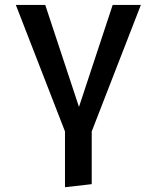

<svg xmlns="http://www.w3.org/2000/svg" viewBox="-20 -562 655 803"><path d="M251.8 221V-12.3L46.2 -541.5H169.2L310.3 -114.9L451.3 -541.5H569.2L363.6 -12.3V208.2Z"/></svg>

Font: Fira Code Medium
Style: Regular
Weight: 500
Designer: Carrois Corporate, Edenspiekermann AG, Nikita Prokopov
Foundry: Carrois Corporate, Edenspiekermann AG, Nikita Prokopov
Version: Version 6.002